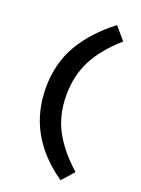

<svg xmlns="http://www.w3.org/2000/svg" viewBox="-163 -798 748 1022"><g transform="rotate(20 211.0 -287.5)"><path d="M190 -285Q190 -396 235.5 -484Q281 -572 377 -656L316 -727Q197 -635 135.5 -528.5Q74 -422 74 -285Q74 -15 316 152L376 84Q284 2 237 -85Q190 -172 190 -285Z"/></g></svg>

Font: Geom Medium
Style: Bold
Weight: 500
Version: Version 1.102